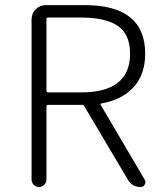

<svg xmlns="http://www.w3.org/2000/svg" viewBox="-20 -749 647 769"><path d="M172.9 -678.7Q166 -678.7 166 -671.9V-386.7Q166 -378.9 172.9 -378.9H304.7Q501 -378.9 501 -534.2Q501 -611.3 452.1 -645Q403.3 -678.7 304.7 -678.7ZM559.6 -29.3Q562.5 -24.4 562.5 -19.5Q562.5 -14.6 559.6 -9.8Q554.7 0 543 0Q508.8 0 492.2 -29.3L318.4 -322.3Q315.4 -329.1 307.6 -329.1H172.9Q166 -329.1 166 -321.3V-30.3Q166 -17.6 157.2 -8.8Q148.4 0 136.2 0Q124 0 115.2 -8.8Q106.4 -17.6 106.4 -30.3V-670.9Q106.4 -695.3 123 -711.9Q139.6 -728.5 164.1 -728.5H319.3Q561.5 -728.5 561.5 -534.2Q561.5 -451.2 515.6 -400.4Q469.7 -349.6 387.7 -335Q379.9 -334 383.8 -328.1Z"/></svg>

Font: irohamaru Light
Style: Regular
Weight: 200
Designer: [Source Han Sans]
Ryoko NISHIZUKA  (kana & ideographs); Paul D. Hunt (Latin, Greek & Cyrillic); Wenlong ZHANG  (bopomofo
Version: Version 1.01